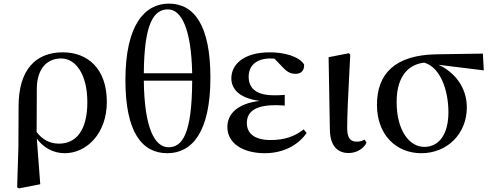

<svg xmlns="http://www.w3.org/2000/svg" viewBox="-20 -833 2723 1064"><path d="M75 205 85 211 203 188 184 -65C220 -15 275 16 339 16C459 16 572 -92 572 -268C572 -456 463 -543 328 -543C178 -543 83 -447 83 -244L82 -20ZM183 -101 184 -343C185 -447 236 -509 319 -509C397 -509 464 -425 464 -266C464 -111 402 -37 307 -37C254 -37 214 -61 183 -101Z M907 16C1044 16 1146 -100 1146 -403C1146 -691 1057 -813 916 -813C782 -813 675 -695 675 -389C675 -102 766 16 907 16ZM914 -17C838 -17 780 -121 777 -386H1045C1044 -92 991 -17 914 -17ZM777 -427C779 -706 833 -781 911 -781C984 -781 1040 -676 1045 -427Z M1448 16C1552 16 1635 -31 1679 -96L1663 -116C1612 -76 1555 -57 1480 -57C1390 -57 1348 -94 1348 -151C1348 -207 1385 -250 1505 -250C1517 -250 1528 -250 1558 -248V-307C1533 -305 1516 -305 1498 -305C1396 -305 1358 -347 1358 -408C1358 -470 1402 -509 1478 -509L1501 -508L1545 -462C1576 -429 1594 -424 1620 -424C1649 -424 1668 -444 1665 -476C1636 -521 1556 -543 1475 -543C1331 -543 1262 -476 1262 -399C1262 -338 1309 -288 1419 -274C1289 -258 1240 -197 1240 -129C1240 -38 1327 16 1448 16Z M1912 15C1961 15 1998 -14 2011 -42L2001 -59C1989 -53 1976 -48 1957 -48C1926 -48 1904 -63 1904 -123C1904 -197 1908 -286 1921 -531L1913 -538L1801 -516L1808 -116C1809 -25 1850 15 1912 15Z M2315 16C2457 16 2567 -90 2567 -238C2567 -350 2498 -434 2410 -474L2661 -443L2656 -536L2395 -532C2167 -527 2069 -423 2069 -252C2069 -85 2176 16 2315 16ZM2330 -486C2419 -462 2465 -335 2465 -211C2465 -89 2413 -19 2331 -19C2249 -19 2178 -109 2178 -268C2178 -389 2226 -473 2330 -486Z"/></svg>

Font: Noto Serif JP SemiBold
Style: Regular
Weight: 600
Designer: Ryoko NISHIZUKA 西塚涼子 (kana & ideographs); Frank Grießhammer (Latin, Greek & Cyrillic); Wenlong ZHANG 张文龙 (bopomofo); San
Foundry: Adobe
Version: Version 2.001;hotconv 1.1.0;makeotfexe 2.6.0